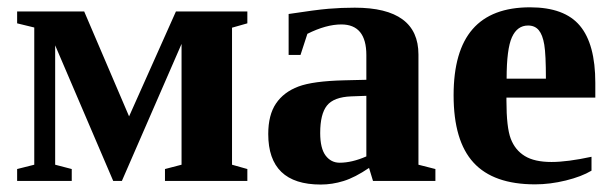

<svg xmlns="http://www.w3.org/2000/svg" viewBox="-20 -490 1658 520"><path d="M310.1 0H286.6L129.4 -367.2V-43.9L174.3 -32.2V0H26.4V-32.2L72.8 -43.9V-415.5L26.4 -426.8V-459H208L329.6 -174.8L456.5 -459H649.9V-426.8L608.4 -415V-43.9L649.9 -32.2V0H426.8V-32.2L471.7 -43.9V-371.1Z M940.9 -469.2Q1113.3 -469.2 1113.3 -342.3V-43.9L1159.2 -32.2V0H990.2L979.5 -35.2Q941.4 -9.3 910.6 0.2Q879.9 9.8 848.6 9.8Q706.5 9.8 706.5 -127Q706.5 -178.7 727.5 -209.7Q748.5 -240.7 788.1 -255.6Q827.6 -270.5 912.6 -272.5L972.2 -273.9V-340.8Q972.2 -423.8 904.3 -423.8Q863.3 -423.8 812.5 -398.4L793.9 -341.3H761.7V-452.1Q835.4 -463.4 870.1 -466.3Q904.8 -469.2 940.9 -469.2ZM972.2 -230.5 931.2 -229Q883.8 -227.1 865.5 -204.1Q847.2 -181.2 847.2 -129.9Q847.2 -88.4 861.8 -68.8Q876.5 -49.3 899.9 -49.3Q933.1 -49.3 972.2 -66.4Z M1415.5 -470.2Q1508.8 -470.2 1550.5 -420.4Q1592.3 -370.6 1592.3 -265.6V-225.6H1351.6V-217.8Q1351.6 -145 1363.3 -114.3Q1375 -83.5 1401.4 -67.4Q1427.7 -51.3 1473.6 -51.3Q1516.6 -51.3 1582 -65.4V-27.8Q1555.2 -11.7 1512.5 -1.2Q1469.7 9.3 1429.2 9.3Q1316.4 9.3 1262.5 -49.6Q1208.5 -108.4 1208.5 -231.9Q1208.5 -352.1 1260 -411.1Q1311.5 -470.2 1415.5 -470.2ZM1410.2 -420.9Q1380.9 -420.9 1366.5 -389.2Q1352.1 -357.4 1352.1 -276.9H1458.5Q1458.5 -342.3 1454.1 -368.9Q1449.7 -395.5 1439.2 -408.2Q1428.7 -420.9 1410.2 -420.9Z"/></svg>

Font: Tinos
Style: Bold
Weight: 700
Designer: Steve Matteson
Foundry: Monotype Imaging Inc.
Version: Version 1.23